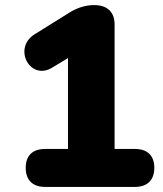

<svg xmlns="http://www.w3.org/2000/svg" viewBox="-20 -734 640 754"><path d="M510 0C559 0 586 -27 586 -75C586 -123 559 -149 510 -149H430V-638C430 -687 401 -714 350 -714C316 -714 285 -704 255 -686L117 -600C28 -546 98 -414 186 -469L247 -506V-149H157C108 -149 81 -123 81 -75C81 -27 108 0 157 0Z"/></svg>

Font: Nunito Black
Style: Regular
Weight: 900
Designer: Vernon Adams
Foundry: Vernon Adams
Version: Version 3.602